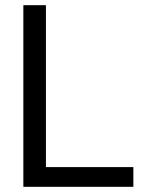

<svg xmlns="http://www.w3.org/2000/svg" viewBox="-20 -720 550 740"><path d="M70 0V-700H157V-76H494V0Z"/></svg>

Font: Georama
Style: Regular
Weight: 400
Designer: Jean-Baptiste Levee
Foundry: Production Type
Version: Version 1.000